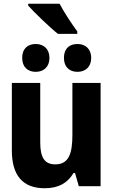

<svg xmlns="http://www.w3.org/2000/svg" viewBox="-20 -990 603 1021"><path d="M288 -810H391V-823C366 -856 319 -927 297 -970H130V-960C162 -924 247 -842 288 -810ZM392 -608C434 -608 465 -634 465 -682C465 -730 434 -756 392 -756C349 -756 320 -732 320 -682C320 -634 349 -608 392 -608ZM170 -608C212 -608 243 -634 243 -682C243 -730 212 -756 170 -756C128 -756 98 -732 98 -682C98 -633 128 -608 170 -608ZM218 11C290 11 339 -16 371 -70H379L399 0H515V-549H365V-274C365 -175 347 -116 274 -116C215 -116 194 -155 194 -233V-549H43V-190C43 -58 100 11 218 11Z"/></svg>

Font: Noto Sans Mono SemiCondensed ExtraBold
Style: Regular
Weight: 800
Width: 4
Designer: Monotype Design Team
Foundry: Monotype Imaging Inc.
Version: Version 2.014